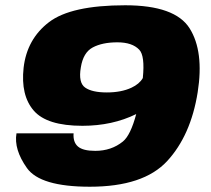

<svg xmlns="http://www.w3.org/2000/svg" viewBox="-20 -701 799 728"><path d="M320.5 7Q132.5 7 82.2 -63.8Q32 -134.5 42.5 -195.5H259Q256.5 -162 275.5 -145.5Q294.5 -129 341 -129Q402.5 -129 446 -164.5Q475 -188 496.5 -268.5Q406 -224 292.5 -224Q157.5 -224 107.8 -281.8Q58 -339.5 69.5 -444Q82 -553 165.8 -617Q249.5 -681 454.5 -681Q644 -681 699 -593.5Q754 -506 729.5 -351Q703.5 -187.5 613.8 -90.2Q524 7 320.5 7ZM521.5 -405Q530 -489.5 508 -512.5Q481.5 -540.5 425 -540.5Q368 -540.5 331.8 -521.2Q295.5 -502 286.5 -445.5Q276.5 -387.5 302.8 -369Q329 -350.5 385 -350.5Q440 -350.5 478.5 -368.5Q508.5 -382.5 521.5 -405Z"/></svg>

Font: Anybody ExtraExpanded ExtraBold
Style: Italic
Weight: 800
Width: 8
Italic angle: -10°
Designer: Tyler Finck
Foundry: Etcetera Type Company
Version: Version 1.010; ttfautohint (v1.8.3) -l 8 -r 50 -G 200 -x 14 